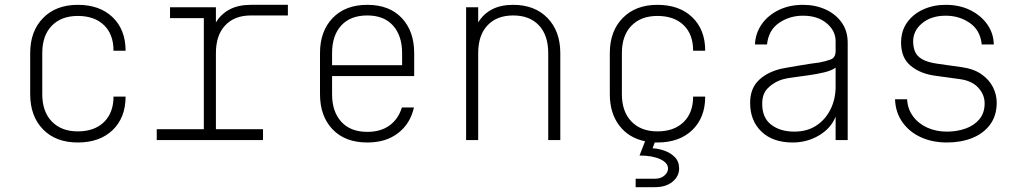

<svg xmlns="http://www.w3.org/2000/svg" viewBox="-20 -580 4240 795"><path d="M302 10Q211 10 158 -44.5Q105 -99 105 -190V-360Q105 -451 158.5 -505.5Q212 -560 302 -560Q393 -560 446.5 -508.5Q500 -457 500 -370H450Q450 -438 410.5 -476Q371 -514 302 -514Q234 -514 194.5 -473.5Q155 -433 155 -360V-190Q155 -118 194.5 -77Q234 -36 302 -36Q371 -36 410.5 -74.5Q450 -113 450 -180H500Q500 -93 446.5 -41.5Q393 10 302 10Z M629 0V-45H824V-505H684V-550H874V-487Q895 -522 931 -541Q967 -560 1019 -560H1172V-516H1019Q951 -516 912.5 -475Q874 -434 874 -360V-45H1069V0Z M1501 10Q1409 10 1357 -44.5Q1305 -99 1305 -190V-360Q1305 -451 1357.5 -505.5Q1410 -560 1501 -560Q1592 -560 1643.5 -505.5Q1695 -451 1695 -360V-265H1355V-190Q1355 -118 1393 -76Q1431 -34 1501 -34Q1557 -34 1593.5 -61Q1630 -88 1644 -135H1694Q1679 -68 1628.5 -29Q1578 10 1501 10ZM1355 -310H1645V-360Q1645 -432 1607.5 -474Q1570 -516 1501 -516Q1431 -516 1393 -474.5Q1355 -433 1355 -360Z M1910 0V-550H1960V-487Q1981 -522 2017 -541Q2053 -560 2105 -560Q2194 -560 2247 -505.5Q2300 -451 2300 -360V0H2250V-360Q2250 -434 2211.5 -475Q2173 -516 2105 -516Q2037 -516 1998.5 -475Q1960 -434 1960 -360V0Z M2612 195V160H2692Q2716 160 2731 147Q2746 134 2746 118Q2746 94 2713.5 79Q2681 64 2628 64L2651 5Q2583 -9 2544 -60.5Q2505 -112 2505 -190V-360Q2505 -451 2558.5 -505.5Q2612 -560 2702 -560Q2793 -560 2846.5 -508.5Q2900 -457 2900 -370H2850Q2850 -438 2810.5 -476Q2771 -514 2702 -514Q2634 -514 2594.5 -473.5Q2555 -433 2555 -360V-190Q2555 -118 2594.5 -77Q2634 -36 2702 -36Q2771 -36 2810.5 -74.5Q2850 -113 2850 -180H2900Q2900 -93 2846.5 -41.5Q2793 10 2702 10Q2697 10 2691 10L2682 34Q2706 35 2731.5 44Q2757 53 2774.5 71Q2792 89 2792 118Q2792 150 2764.5 172.5Q2737 195 2692 195Z M3262 10Q3180 10 3133 -35Q3086 -80 3086 -154Q3086 -210 3117.5 -243.5Q3149 -277 3205 -293Q3216 -296 3239 -300Q3262 -304 3288.5 -308.5Q3315 -313 3338 -316.5Q3361 -320 3372 -321Q3398 -326 3419 -333.5Q3440 -341 3440 -369V-409Q3440 -453 3402.5 -484Q3365 -515 3305 -515Q3249 -515 3205.5 -485Q3162 -455 3156 -396H3106Q3108 -442 3133.5 -479Q3159 -516 3203.5 -538Q3248 -560 3305 -560Q3356 -560 3398 -541Q3440 -522 3465 -487Q3490 -452 3490 -403V0H3440V-97Q3421 -49 3371.5 -19.5Q3322 10 3262 10ZM3269 -35Q3322 -35 3360 -60Q3398 -85 3419 -127.5Q3440 -170 3440 -222V-300Q3424 -288 3393 -280.5Q3362 -273 3325.5 -268Q3289 -263 3257 -258.5Q3225 -254 3208 -247Q3178 -235 3157 -212.5Q3136 -190 3136 -150Q3136 -92 3173.5 -63.5Q3211 -35 3269 -35Z M3901 10Q3841 10 3793.5 -11.5Q3746 -33 3717 -73.5Q3688 -114 3686 -169H3736Q3738 -129 3760.5 -98.5Q3783 -68 3819.5 -51.5Q3856 -35 3901 -35Q3942 -35 3977.5 -47.5Q4013 -60 4035 -86Q4057 -112 4057 -152Q4057 -188 4031 -216.5Q4005 -245 3957 -252Q3932 -256 3906.5 -259Q3881 -262 3855 -266Q3792 -274 3751.5 -307Q3711 -340 3711 -403Q3711 -452 3736 -487Q3761 -522 3803 -541Q3845 -560 3896 -560Q3953 -560 3997.5 -538Q4042 -516 4068 -479Q4094 -442 4095 -396H4045Q4039 -455 3995.5 -485Q3952 -515 3896 -515Q3836 -515 3798.5 -484Q3761 -453 3761 -409Q3761 -386 3768.5 -367Q3776 -348 3798 -335Q3820 -322 3862 -316Q3887 -312 3912 -309Q3937 -306 3962 -302Q4012 -295 4044 -272.5Q4076 -250 4091.5 -219Q4107 -188 4107 -155Q4107 -101 4079.5 -64Q4052 -27 4005.5 -8.5Q3959 10 3901 10Z"/></svg>

Font: Tiny Thin
Style: Regular
Weight: 100
Monospace: yes
Designer: Philipp Nurullin, Konstantin Bulenkov
Foundry: JetBrains
Version: Version 2.251; ttfautohint (v1.8.4.7-5d5b)